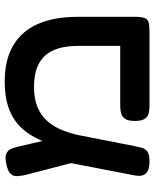

<svg xmlns="http://www.w3.org/2000/svg" viewBox="58 -686 638 793"><g transform="rotate(-90 376.5 -290.0)"><path d="M703 -289V-51Q703 -26 698.5 -12.5Q694 1 681 5Q668 9 643 9H334Q318 9 304 5.5Q290 2 281.5 -11Q273 -24 273 -51Q273 -79 281.5 -91.5Q290 -104 304 -108Q318 -112 335 -112H583V-286Q583 -347 565 -387.5Q547 -428 509.5 -448Q472 -468 413 -468Q363 -468 328.5 -453Q294 -438 271.5 -412Q249 -386 235.5 -352.5Q222 -319 214 -282L169 -52Q166 -37 162 -22.5Q158 -8 146 0.5Q134 9 107 9Q70 9 56 -6Q42 -21 48 -52L110 -373L153 -334Q166 -372 180 -409Q194 -446 213 -478.5Q232 -511 260.5 -535.5Q289 -560 331.5 -574.5Q374 -589 436 -589Q525 -589 584.5 -554Q644 -519 673.5 -452Q703 -385 703 -289ZM117 -245 49 -507Q46 -523 45 -538Q44 -553 54.5 -564.5Q65 -576 93 -582Q123 -589 137.5 -582.5Q152 -576 157.5 -563Q163 -550 166 -537L211 -343Z"/></g></svg>

Font: Fredoka SemiExpanded Medium
Style: Regular
Weight: 500
Width: 6
Designer: Ben Nathan
Foundry: Milena B. Brandão, Ben Nathan
Version: Version 2.001